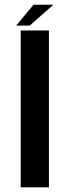

<svg xmlns="http://www.w3.org/2000/svg" viewBox="-20 -806 316 826"><path d="M69 0H190.5V-675H69ZM49.5 -696H108L209.5 -785.5H124Z"/></svg>

Font: Anybody UltraCondensed Thin Medium
Style: Regular
Weight: 500
Version: Version 1.111